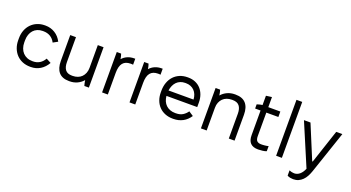

<svg xmlns="http://www.w3.org/2000/svg" viewBox="-58 -1423 4239 2322"><g transform="rotate(20 2061.5 -262.0)"><path d="M291 6H299Q365 6 419 -27Q473 -60 508 -122L446 -155Q422 -112 385 -89.5Q348 -67 302 -67H292Q254 -67 223 -80Q192 -93 170 -116.5Q148 -140 136 -173.5Q124 -207 124 -247V-273Q124 -314 135.5 -347Q147 -380 168 -403.5Q189 -427 219 -440Q249 -453 286 -453H296Q347 -453 385.5 -430Q424 -407 447 -362L507 -395Q475 -458 419.5 -492Q364 -526 297 -526H289Q236 -526 191.5 -507.5Q147 -489 114.5 -455.5Q82 -422 64 -375.5Q46 -329 46 -273V-247Q46 -191 64 -144.5Q82 -98 114 -64.5Q146 -31 191 -12.5Q236 6 291 6Z M791 8H798Q852 8 896 -12.5Q940 -33 972 -70Q974 -53 978 -33.5Q982 -14 987 0H1045V-520H971V-227Q971 -190 959 -160Q947 -130 926 -109Q905 -88 875.5 -77Q846 -66 811 -66H803Q743 -66 716.5 -101Q690 -136 690 -200V-520H616V-187Q616 -92 659.5 -42Q703 8 791 8Z M1215 0H1289V-279Q1289 -321 1297 -352.5Q1305 -384 1321.5 -404.5Q1338 -425 1363 -435Q1388 -445 1422 -445Q1430 -445 1439 -444.5Q1448 -444 1453 -443V-520H1441Q1393 -520 1354 -503Q1315 -486 1287 -454Q1285 -471 1280.5 -488.5Q1276 -506 1271 -520H1215Z M1568 0H1642V-279Q1642 -321 1650 -352.5Q1658 -384 1674.5 -404.5Q1691 -425 1716 -435Q1741 -445 1775 -445Q1783 -445 1792 -444.5Q1801 -444 1806 -443V-520H1794Q1746 -520 1707 -503Q1668 -486 1640 -454Q1638 -471 1633.5 -488.5Q1629 -506 1624 -520H1568Z M2125 6H2133Q2168 6 2198 -1.5Q2228 -9 2254.5 -23Q2281 -37 2303.5 -58.5Q2326 -80 2344 -107L2285 -146Q2263 -113 2228 -90.5Q2193 -68 2139 -68H2129Q2093 -68 2063 -79.5Q2033 -91 2011.5 -111.5Q1990 -132 1977 -161.5Q1964 -191 1961 -227H2357V-283Q2357 -338 2341 -382.5Q2325 -427 2296 -459Q2267 -491 2225.5 -508.5Q2184 -526 2134 -526H2126Q2071 -526 2026 -507Q1981 -488 1949 -453.5Q1917 -419 1899.5 -370.5Q1882 -322 1882 -263V-244Q1882 -188 1899.5 -142Q1917 -96 1949 -63Q1981 -30 2026 -12Q2071 6 2125 6ZM1962 -297Q1967 -333 1980 -361.5Q1993 -390 2013 -410Q2033 -430 2060.5 -441Q2088 -452 2121 -452H2131Q2164 -452 2191.5 -441Q2219 -430 2239 -409.5Q2259 -389 2270.5 -360.5Q2282 -332 2284 -297Z M2487 0H2561V-293Q2561 -331 2573 -360.5Q2585 -390 2606 -411Q2627 -432 2656.5 -443Q2686 -454 2722 -454H2730Q2791 -454 2818.5 -419Q2846 -384 2846 -320V0H2920V-333Q2920 -428 2875.5 -478Q2831 -528 2742 -528H2735Q2681 -528 2636.5 -507.5Q2592 -487 2560 -450Q2558 -467 2554 -486.5Q2550 -506 2545 -520H2487Z M3223 3Q3248 3 3280 -1Q3312 -5 3330 -13V-79Q3322 -76 3309.5 -74Q3297 -72 3284 -70.5Q3271 -69 3258.5 -68.5Q3246 -68 3237 -68Q3202 -68 3183.5 -85Q3165 -102 3165 -149V-450H3320V-520H3165V-650L3091 -640V-520Q3074 -519 3055.5 -514Q3037 -509 3021 -504V-450H3091V-134Q3091 -99 3099 -73.5Q3107 -48 3123.5 -31Q3140 -14 3164.5 -5.5Q3189 3 3223 3Z M3455 0H3529V-720H3455Z M3745 196Q3782 196 3811 183Q3840 170 3863.5 147Q3887 124 3904 92.5Q3921 61 3934 23L4118 -520H4039L3895 -86H3888L3708 -520H3624L3854 22Q3834 71 3802.5 98Q3771 125 3732 125Q3718 125 3702 121.5Q3686 118 3668 110V178Q3686 189 3708 192.5Q3730 196 3745 196Z"/></g></svg>

Font: Fixel Variable
Style: Regular
Weight: 100
Width: 3
Designer: AlfaBravo + MacPaw
Foundry: Kyrylo Tkachov, Marchela Mozhyna, Serhii Makarenko, Maria Weinstein, Zakhar Kryvoshyya
Version: Version 1.211